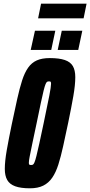

<svg xmlns="http://www.w3.org/2000/svg" viewBox="-20 -1010 488 1038"><path d="M142 8Q92 8 62 -3Q32 -14 19 -37Q6 -60 6 -97Q6 -138 16.5 -198Q27 -258 44 -340Q60 -416 73 -474.5Q86 -533 99.5 -575Q113 -617 132 -644Q151 -671 179 -683.5Q207 -696 249 -696Q300 -696 330.5 -685.5Q361 -675 374 -652.5Q387 -630 387 -593Q387 -551 376.5 -490.5Q366 -430 349 -348Q334 -277 321.5 -220Q309 -163 295.5 -120.5Q282 -78 262.5 -49.5Q243 -21 214 -6.5Q185 8 142 8ZM148 -118Q154 -118 158 -120Q162 -122 166.5 -132.5Q171 -143 177 -167Q183 -191 192.5 -234Q202 -277 216 -344Q238 -448 247 -495Q256 -542 256 -557Q256 -564 254.5 -566.5Q253 -569 251 -569.5Q249 -570 245 -570Q239 -570 235 -568Q231 -566 226.5 -555.5Q222 -545 216 -521Q210 -497 201 -454.5Q192 -412 178 -344Q163 -274 154 -230.5Q145 -187 140.5 -164Q136 -141 136 -130Q136 -124 137.5 -121.5Q139 -119 142 -118.5Q145 -118 148 -118ZM292 -740 314 -844H425L403 -740ZM146 -740 169 -844H279L257 -740ZM186 -911 202 -990H448L432 -911Z"/></svg>

Font: Saira UltraCondensed Black
Style: Italic
Weight: 900
Width: 1
Italic angle: -12°
Designer: Hector Gatti with collaboration of the Omnibus-Type team
Foundry: Omnibus-Type
Version: Version 1.101